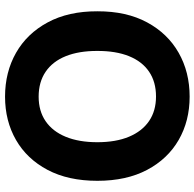

<svg xmlns="http://www.w3.org/2000/svg" viewBox="-25 -745 782 772"><g transform="rotate(90 366.0 -359.0)"><path d="M707 -359.4Q707 -242.4 663.1 -159.3Q619.2 -76.3 542.7 -32.3Q466.1 11.7 368.6 11.7Q270.1 11.7 192.5 -32.4Q114.8 -76.6 70 -159.8Q25.1 -243 25.4 -359.4Q25.1 -476.6 70 -559.5Q114.8 -642.5 192.5 -686.5Q270.1 -730.5 368.6 -730.5Q466.1 -730.5 542.6 -686.5Q619 -642.5 663 -559.5Q707 -476.6 707 -359.4ZM551.8 -359.4Q551.8 -433.9 529.8 -486.6Q507.8 -539.3 466.8 -567.3Q425.8 -595.3 368 -595.3Q309.2 -595.3 268.1 -567.3Q227 -539.3 205.8 -486.6Q184.6 -433.9 184.8 -359.4Q184.6 -285.2 205.9 -232.3Q227.2 -179.5 268.5 -151.5Q309.8 -123.4 368.6 -123.4Q426.6 -123.4 467.4 -151.5Q508.3 -179.5 530 -232.3Q551.8 -285.2 551.8 -359.4Z"/></g></svg>

Font: Inter Display V
Style: Regular
Weight: 400
Designer: Rasmus Andersson
Foundry: rsms
Version: Version 3.015;git-src